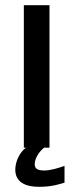

<svg xmlns="http://www.w3.org/2000/svg" viewBox="-20 -570 283 741"><path d="M171 -550H72V0H80C50 23 39 61 39 85C39 134 80 151 130 151C183 151 211 140 229 135V70C211 77 175 88 152 88C125 88 114 81 114 64C114 44 127 19 150 0H171Z"/></svg>

Font: Bruno Ace SC
Style: Regular
Weight: 400
Designer: Astigmatic (AOETI)
Foundry: Astigmatic (AOETI)
Version: Version 1.000